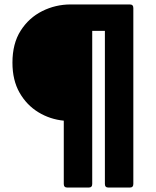

<svg xmlns="http://www.w3.org/2000/svg" viewBox="-20 -754 701 864"><path d="M283 90Q267 90 267 74V-211Q205 -217 152.5 -249Q100 -281 68 -337Q36 -393 36 -472Q36 -558 73 -616Q110 -674 170 -704Q230 -734 298 -734H564Q580 -734 580 -718V74Q580 90 564 90H468Q452 90 452 74V-615H395V74Q395 90 379 90Z"/></svg>

Font: LINE Seed Sans ExtraBold
Style: Regular
Weight: 800
Designer: LINE VX Design & Dalton Maag Ltd & Sandoll Inc
Foundry: Dalton Maag Ltd
Version: Version 1.003